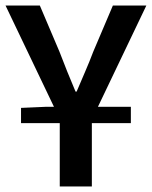

<svg xmlns="http://www.w3.org/2000/svg" viewBox="-24 -674 549 694"><path d="M52 -229V-284L143 -288H171L-4 -654H120L191 -487Q205 -450 219 -415.5Q233 -381 249 -343H253Q269 -381 284 -415.5Q299 -450 313 -487L384 -654H505L330 -288H449V-229H308V0H192V-229Z"/></svg>

Font: Giro Sans Semibold
Style: Regular
Weight: 600
Designer: Paul D. Hunt
Foundry: Adobe Systems Incorporated
Version: Version 1.000;PS 1.0;hotconv 1.0.88;makeotf.lib2.5.647800